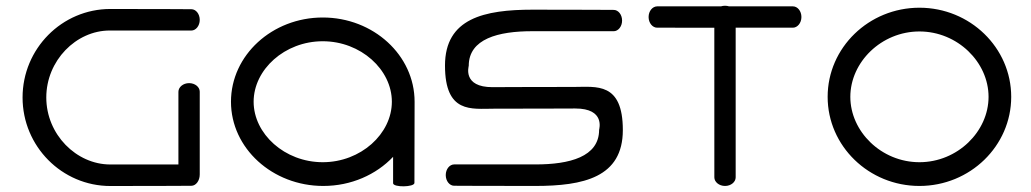

<svg xmlns="http://www.w3.org/2000/svg" viewBox="-20 -646 3582 667"><path d="M644.8 -614C644.8 -614 531.7 -614.8 363.3 -614.8C195 -614.8 58.4 -476.8 58.4 -307.3C58.4 -137.8 195 0.2 363.3 0.2C531.7 0.2 644.8 -0.6 644.8 -0.6C660.4 -0.6 673.9 -17.7 673.9 -39.9L673.9 -327.5C673.9 -343.5 657.8 -357.2 636.9 -357.2C616 -357.2 599.8 -343.2 599.8 -327L599.8 -74.6C541.3 -74.6 441.3 -74.6 363.1 -74.6C245.1 -74.6 140.8 -179 140.8 -307.3C140.8 -435.6 244.3 -540 361.3 -540C478.3 -540 644.6 -539.9 644.6 -539.9C660.3 -539.9 673.9 -556.1 673.9 -577C673.9 -597.9 660.4 -614 644.8 -614Z M1419.7 -10.5 1420.3 -292.6C1420.3 -454.1 1277.1 -585.2 1101.3 -585.2C925.5 -585.2 782.4 -454.1 782.4 -292.6C782.4 -131.1 926.3 0 1103.1 0C1199.9 0 1286.8 -39.2 1345.6 -101.2C1345.6 -70.6 1345.6 -40.1 1345.6 -9.5C1345.6 5.5 1419.7 4.5 1419.7 -10.5ZM861.1 -292.6C861.1 -404.1 968.8 -502.7 1101.2 -502.7C1233.5 -502.7 1341.3 -404.1 1341.3 -292.6C1341.3 -181.1 1233.5 -82.5 1101.2 -82.5C968.8 -82.5 861.1 -181.1 861.1 -292.6Z M1974.3 -344C1805 -344 1691.3 -343.2 1691.3 -343.2C1586 -342.9 1608.4 -415.3 1608.4 -417.4C1608.4 -511.5 1711.7 -537.6 1828.7 -537.6C1945.6 -537.6 2111.8 -537.5 2111.8 -537.5C2127.5 -537.5 2141.1 -553.7 2141.1 -574.6C2141.1 -595.5 2127.6 -611.6 2112 -611.6C2112 -611.6 1998.9 -612.4 1830.7 -612.4C1662.5 -612.4 1525.9 -582.6 1525.9 -418.3C1525.9 -250.9 1618.2 -268.4 1695.3 -268.4C1864.6 -268.4 1977.8 -269.3 1978.3 -269.1C2083.7 -269.3 2061.3 -197 2061.3 -195C2061.3 -100.8 1957.9 -74.8 1840.9 -74.8C1724 -74.8 1557.8 -74.8 1557.8 -74.8C1542.1 -74.8 1528.5 -58.7 1528.5 -37.8C1528.5 -16.9 1542 -0.7 1557.7 -0.7C1557.7 -0.7 1670.7 0 1838.9 0C2007.2 0 2143.7 -29.8 2143.7 -194.1C2143.7 -361.5 2051.4 -344 1974.3 -344Z M2262.6 -623.9C2246.9 -623.5 2233.2 -607.8 2233.2 -586.9C2233.2 -566 2247 -549.8 2262.9 -549.8C2262.9 -549.7 2357 -549.7 2461.5 -549.7C2461.5 -404.7 2461.6 -29.8 2461.6 -29.8C2461.6 -14.1 2477.8 0 2498.7 0C2519.6 0 2535.7 -13.9 2535.7 -29.8V-549.8C2640.3 -549.8 2734.5 -549.8 2734.5 -549.8C2750.1 -549.8 2764.1 -566 2764.1 -586.9C2764.1 -607.8 2750.5 -623.9 2734.7 -623.9H2512.9C2508.5 -625.3 2503.7 -626 2498.7 -626C2493.6 -626 2488.8 -625.3 2484.4 -623.9Z M2934 -309.6C2934 -430.1 3041.7 -536.7 3174.1 -536.7C3306.4 -536.7 3414.2 -430.1 3414.2 -309.6C3414.2 -189.1 3306.4 -82.5 3174.1 -82.5C3041.7 -82.5 2934 -189.1 2934 -309.6ZM2855.2 -309.6C2855.2 -138.7 2998.3 0 3174.1 0C3349.8 0 3492.9 -138.7 3492.9 -309.6C3492.9 -480.5 3349.8 -619.2 3174.1 -619.2C2998.3 -619.2 2855.2 -480.5 2855.2 -309.6Z"/></svg>

Font: Hi.
Style: Tall Regular
Weight: 400
Designer: Mew Too, Robert Jablonski
Foundry: Cannot Into Space Fonts
Version: Version 1.996